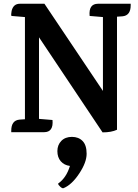

<svg xmlns="http://www.w3.org/2000/svg" viewBox="-20 -705 734 1024"><path d="M503 -685H677Q677 -685 677 -677Q677 -622 633 -618L604 -616V-13Q574 1 527 1L188 -506V-71L260 -65Q266 0 215 0H40V-8Q40 -63 84 -67L113 -69V-614L41 -620Q38 -626 42 -647Q51 -685 86 -685H217L529 -220V-614L458 -620Q452 -685 503 -685ZM320 298Q314 302 302 291.5Q290 281 290 274Q334 243 353 180Q322 176 304 155Q286 134 286 101Q286 68 307 46.5Q328 25 363.5 25Q399 25 420.5 47Q442 69 442 115Q442 161 402.5 220.5Q363 280 320 298Z"/></svg>

Font: Karma
Style: Bold
Weight: 700
Designer: Joana Correia
Foundry: Indian Type Foundry
Version: Version 1.202;PS 1.0;hotconv 1.0.78;makeotf.lib2.5.61930; tt